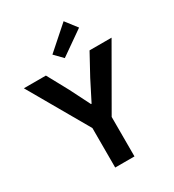

<svg xmlns="http://www.w3.org/2000/svg" viewBox="-224 -1084 1093 1209"><g transform="rotate(-30 322.5 -480.0)"><path d="M252 -287.1 3.4 -719.7H163.6L246.1 -568.4L319.8 -422.4H324.2L398.4 -568.4L481 -719.7H641.1L392.1 -287.1V0H252ZM265.1 -813.5 431.2 -960.4 495.6 -877 321.8 -755.4Z"/></g></svg>

Font: Reddit Sans
Style: Bold
Weight: 700
Designer: Stephen Hutchings
Foundry: Reddit
Version: Version 1.013